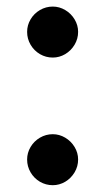

<svg xmlns="http://www.w3.org/2000/svg" viewBox="-20 -542 312 570"><path d="M60.5 -68.4Q60.5 -88.4 70.8 -105.7Q81.1 -123 98.6 -133.3Q116.2 -143.6 136.7 -143.6Q156.2 -143.6 173.6 -133.3Q190.9 -123 201.4 -105.7Q211.9 -88.4 211.9 -68.4Q211.9 -47.9 201.4 -30.3Q190.9 -12.7 173.6 -2.4Q156.2 7.8 136.7 7.8Q116.2 7.8 98.6 -2.4Q81.1 -12.7 70.8 -30.3Q60.5 -47.9 60.5 -68.4ZM60.5 -447.3Q60.5 -467.3 70.8 -484.6Q81.1 -502 98.6 -512.2Q116.2 -522.5 136.7 -522.5Q156.2 -522.5 173.6 -512.2Q190.9 -502 201.4 -484.6Q211.9 -467.3 211.9 -447.3Q211.9 -426.8 201.4 -409.2Q190.9 -391.6 173.6 -381.3Q156.2 -371.1 136.7 -371.1Q116.2 -371.1 98.6 -381.3Q81.1 -391.6 70.8 -409.2Q60.5 -426.8 60.5 -447.3Z"/></svg>

Font: Pretendard JP SemiBold
Style: Regular
Weight: 600
Designer: Base glyphs from Inter by Rasmus Andersson; Hangeul glyphs from Noto Sans CJK(Source Han Sans) by Jang Soo-young and Kan
Foundry: Kil Hyung-jin
Version: Version 1.309